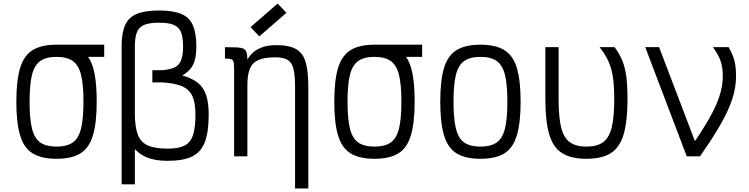

<svg xmlns="http://www.w3.org/2000/svg" viewBox="-20 -885 4240 1087"><path d="M300 14Q214.5 14 164.8 -16.8Q115 -47.5 93.8 -118.8Q72.5 -190 72.5 -309Q72.5 -429 93.8 -499.8Q115 -570.5 164.8 -601.2Q214.5 -632 300 -632Q364.5 -632 408.2 -616.5Q452 -601 478 -564.5Q504 -528 515.8 -465.5Q527.5 -403 527.5 -309Q527.5 -190 506.2 -118.8Q485 -47.5 435.5 -16.8Q386 14 300 14ZM300 -55Q358.5 -55 391.8 -78.2Q425 -101.5 438.8 -157Q452.5 -212.5 452.5 -309Q452.5 -406.5 438.8 -461.5Q425 -516.5 391.8 -539.8Q358.5 -563 300 -563Q241.5 -563 208.2 -539.8Q175 -516.5 161.2 -461.5Q147.5 -406.5 147.5 -309Q147.5 -212.5 161.2 -157Q175 -101.5 208.2 -78.2Q241.5 -55 300 -55ZM300 -563V-632H570V-563Z M668.5 158.5V-622Q668.5 -698.5 688.5 -743Q708.5 -787.5 755 -806.5Q801.5 -825.5 880 -825.5Q959.5 -825.5 1005.5 -806.5Q1051.5 -787.5 1071.5 -743Q1091.5 -698.5 1091.5 -622Q1091.5 -579.5 1084.2 -549.2Q1077 -519 1059.5 -497.2Q1042 -475.5 1012.5 -457.5Q1068.5 -442 1101 -415.2Q1133.5 -388.5 1147.5 -345.5Q1161.5 -302.5 1161.5 -236Q1161.5 -138 1139.8 -80.8Q1118 -23.5 1067.5 1Q1017 25.5 930 25.5Q847.5 25.5 795.8 -1.2Q744 -28 716.5 -79.2Q689 -130.5 678.8 -205.8Q668.5 -281 668.5 -377L743.5 -244.5Q743.5 -167 760.2 -123Q777 -79 817.5 -61.2Q858 -43.5 930 -43.5Q990 -43.5 1024.2 -60.5Q1058.5 -77.5 1072.5 -119.8Q1086.5 -162 1086.5 -236Q1086.5 -301.5 1069.8 -339.5Q1053 -377.5 1012.5 -395.8Q972 -414 899.5 -418.5H842.5V-487.5H899.5Q945 -491.5 970.2 -504.2Q995.5 -517 1006 -545.5Q1016.5 -574 1016.5 -622Q1016.5 -674.5 1004.5 -703.5Q992.5 -732.5 963 -744.5Q933.5 -756.5 880 -756.5Q827.5 -756.5 797.5 -744.5Q767.5 -732.5 755.5 -703.5Q743.5 -674.5 743.5 -622V158.5Z M1650.5 182V-391.5Q1650.5 -456.5 1642 -493.2Q1633.5 -530 1609.5 -545.2Q1585.5 -560.5 1538 -560.5Q1477 -560.5 1442.5 -545Q1408 -529.5 1394.2 -495Q1380.5 -460.5 1380.5 -402.5V0H1305.5V-485.5L1380.5 -548.5Q1394 -571.5 1415.5 -589.8Q1437 -608 1468.5 -618.8Q1500 -629.5 1543 -629.5Q1617.5 -629.5 1656.8 -606.8Q1696 -584 1710.8 -532Q1725.5 -480 1725.5 -391.5V182ZM1305.5 -485.5Q1305.5 -516.5 1303.2 -530.8Q1301 -545 1290 -549.2Q1279 -553.5 1253.5 -553.5V-618Q1295 -618 1320.2 -616.8Q1345.5 -615.5 1358.2 -609.2Q1371 -603 1375.8 -588.8Q1380.5 -574.5 1380.5 -548.5ZM1448 -679 1398.5 -731.5 1552 -865 1601.5 -812.5Z M2100 14Q2014.5 14 1964.8 -16.8Q1915 -47.5 1893.8 -118.8Q1872.5 -190 1872.5 -309Q1872.5 -429 1893.8 -499.8Q1915 -570.5 1964.8 -601.2Q2014.5 -632 2100 -632Q2164.5 -632 2208.2 -616.5Q2252 -601 2278 -564.5Q2304 -528 2315.8 -465.5Q2327.5 -403 2327.5 -309Q2327.5 -190 2306.2 -118.8Q2285 -47.5 2235.5 -16.8Q2186 14 2100 14ZM2100 -55Q2158.5 -55 2191.8 -78.2Q2225 -101.5 2238.8 -157Q2252.5 -212.5 2252.5 -309Q2252.5 -406.5 2238.8 -461.5Q2225 -516.5 2191.8 -539.8Q2158.5 -563 2100 -563Q2041.5 -563 2008.2 -539.8Q1975 -516.5 1961.2 -461.5Q1947.5 -406.5 1947.5 -309Q1947.5 -212.5 1961.2 -157Q1975 -101.5 2008.2 -78.2Q2041.5 -55 2100 -55ZM2100 -563V-632H2370V-563Z M2700 14Q2614.5 14 2564.8 -16.8Q2515 -47.5 2493.8 -118.8Q2472.5 -190 2472.5 -309Q2472.5 -429 2493.8 -499.8Q2515 -570.5 2564.8 -601.2Q2614.5 -632 2700 -632Q2786 -632 2835.5 -601.2Q2885 -570.5 2906.2 -499.8Q2927.5 -429 2927.5 -309Q2927.5 -190 2906.2 -118.8Q2885 -47.5 2835.5 -16.8Q2786 14 2700 14ZM2700 -55Q2758.5 -55 2791.8 -78.2Q2825 -101.5 2838.8 -157Q2852.5 -212.5 2852.5 -309Q2852.5 -406.5 2838.8 -461.5Q2825 -516.5 2791.8 -539.8Q2758.5 -563 2700 -563Q2641.5 -563 2608.2 -539.8Q2575 -516.5 2561.2 -461.5Q2547.5 -406.5 2547.5 -309Q2547.5 -212.5 2561.2 -157Q2575 -101.5 2608.2 -78.2Q2641.5 -55 2700 -55Z M3300 14Q3213 14 3162 -18.2Q3111 -50.5 3089.2 -124.8Q3067.5 -199 3067.5 -324V-618H3142.5V-324Q3142.5 -221.5 3157 -163Q3171.5 -104.5 3206.2 -79.8Q3241 -55 3300 -55Q3360 -55 3394.2 -79.8Q3428.5 -104.5 3443 -163Q3457.5 -221.5 3457.5 -324Q3457.5 -380.5 3453.2 -422.8Q3449 -465 3439.2 -498Q3429.5 -531 3413.8 -559.8Q3398 -588.5 3374.5 -618H3459.5Q3487 -581 3503 -542Q3519 -503 3525.8 -451.5Q3532.5 -400 3532.5 -324Q3532.5 -199 3510.8 -124.8Q3489 -50.5 3438.2 -18.2Q3387.5 14 3300 14Z M3868 0 3633 -618H3711.5L3943 -10.5V0ZM3943 0 3896 -59Q3946.5 -131.5 3980.5 -188.8Q4014.5 -246 4034.8 -292.8Q4055 -339.5 4063.5 -379Q4072 -418.5 4072 -454.5Q4072 -502.5 4060.2 -537.8Q4048.5 -573 4016.5 -618H4105Q4129 -576.5 4138 -541.2Q4147 -506 4147 -454.5Q4147 -410.5 4137 -365.5Q4127 -320.5 4103.8 -267.8Q4080.5 -215 4041.2 -149.5Q4002 -84 3943 0Z"/></svg>

Font: Victor Mono Thin
Style: Regular
Weight: 100
Monospace: yes
Designer: Rune Bjørnerås
Version: Version 1.561;gftools[0.9.30]